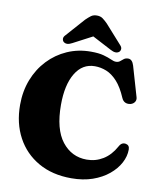

<svg xmlns="http://www.w3.org/2000/svg" viewBox="-100 -1011 923 1109"><g transform="rotate(10 361.0 -456.0)"><path d="M693 -200.5Q693 -161 672.2 -122Q651.5 -83 612.5 -50.8Q573.5 -18.5 518.5 0.8Q463.5 20 394.5 20Q282.5 20 200.8 -26.8Q119 -73.5 74.5 -156.2Q30 -239 30 -346.5Q30 -427 56.5 -495Q83 -563 130.8 -613.5Q178.5 -664 242.2 -692Q306 -720 380 -720Q426.5 -720 455.2 -712Q484 -704 501.5 -695.8Q519 -687.5 531.5 -687.5Q546 -687.5 555.2 -695.2Q564.5 -703 574.2 -710.5Q584 -718 599 -718Q623 -718 633.5 -683L685 -506Q689.5 -490.5 681.2 -478.2Q673 -466 657.5 -462Q640.5 -458 626.5 -464.2Q612.5 -470.5 605 -488Q579.5 -548 549 -581.2Q518.5 -614.5 485.2 -627.8Q452 -641 417.5 -641Q344.5 -641 303.5 -573Q262.5 -505 262.5 -388Q262.5 -245 318.5 -173.2Q374.5 -101.5 463.5 -101.5Q515.5 -101.5 559 -128.2Q602.5 -155 631 -207Q639.5 -223 649.5 -228Q659.5 -233 671.5 -230.5Q693 -226 693 -200.5ZM265.5 -750Q234 -732.5 215.5 -747.5Q208.5 -753.5 207.5 -764.8Q206.5 -776 219 -788.5L314.5 -896Q331 -912 344.2 -921.8Q357.5 -931.5 378 -931.5Q398.5 -931.5 412 -921.8Q425.5 -912 441.5 -896L537.5 -788.5Q550 -776 549 -764.8Q548 -753.5 541 -747.5Q522.5 -732.5 490.5 -750L378 -809Z"/></g></svg>

Font: Fraunces 9pt S000 Black
Style: Regular
Weight: 900
Version: Version 1.000; ttfautohint (v1.8.3)